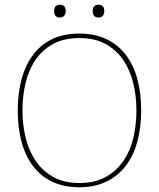

<svg xmlns="http://www.w3.org/2000/svg" viewBox="-20 -782 672 812"><path d="M421 -735Q421 -723 415 -715.5Q409 -708 397 -708Q372 -708 372 -735Q372 -762 397 -762Q421 -762 421 -735ZM258 -735Q258 -723 251.5 -715.5Q245 -708 233 -708Q209 -708 209 -735Q209 -762 233 -762Q258 -762 258 -735ZM577 -315Q577 -242 560.5 -182Q544 -122 511 -79.5Q478 -37 429 -13.5Q380 10 316 10Q251 10 202 -13Q153 -36 120.5 -78.5Q88 -121 71.5 -181Q55 -241 55 -315Q55 -388 71.5 -448Q88 -508 120.5 -551Q153 -594 201.5 -617Q250 -640 315 -640Q380 -640 429 -617Q478 -594 511 -551.5Q544 -509 560.5 -449Q577 -389 577 -315ZM557 -315Q557 -375 543.5 -430.5Q530 -486 501 -528.5Q472 -571 426.5 -596Q381 -621 316 -621Q250 -621 204.5 -596Q159 -571 130 -528.5Q101 -486 88 -430.5Q75 -375 75 -315Q75 -255 88.5 -199.5Q102 -144 131 -101.5Q160 -59 205.5 -33.5Q251 -8 316 -8Q381 -8 427 -33.5Q473 -59 502 -101.5Q531 -144 544 -199.5Q557 -255 557 -315Z"/></svg>

Font: TypoPRO Sinkin Sans
Style: 100 Thin
Weight: 100
Designer: Keith Bates
Foundry: K-Type
Version: Sinkin Sans (version 1.0)  by Keith Bates   •   © 2014   www